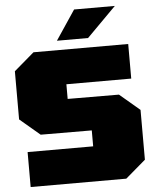

<svg xmlns="http://www.w3.org/2000/svg" viewBox="-62 -1004 860 1056"><g transform="rotate(-5 368.0 -476.0)"><path d="M278 -789 387 -952H612L450 -789ZM64 0V-193H426V-281L144 -282L33 -376V-642L144 -737H667V-546H309V-465L592 -464L703 -370V-95L592 0Z"/></g></svg>

Font: Tomorrow ExtraBold
Style: Regular
Weight: 800
Designer: Tony de Marco, Monica Rizzolli
Foundry: Just in Type
Version: Version 2.002